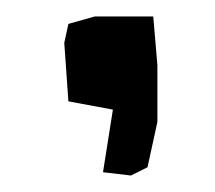

<svg xmlns="http://www.w3.org/2000/svg" viewBox="-20 -35 261 233"><path d="M58 17 63 88 117 98 105 174 139 178 159 168 171 113V44L166 -15H95L63 -6Z"/></svg>

Font: Dokdo
Style: Regular
Weight: 400
Version: Version 2.00